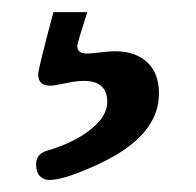

<svg xmlns="http://www.w3.org/2000/svg" viewBox="-20 -28 325 319"><path d="M170.9 57.1Q204.6 57.1 224.4 75.2Q244.1 93.3 244.1 127.4Q244.1 189 168.5 231.9Q146.5 244.6 113.3 257.8Q80.1 271 61.5 271Q53.2 271 46.6 264.9Q40 258.8 40 244.6Q40 227.5 58.6 222.2Q102.1 209.5 130.1 187.5Q158.2 165.5 158.2 141.1Q158.2 106.4 119.1 106.4Q106.4 106.4 88.6 110.4Q70.8 114.3 63 114.3Q43.5 114.3 43.5 95.7Q43.5 85.9 68.8 -7.8H125Q108.4 43.5 108.4 48.3Q108.4 61 124 61Q130.9 61 146.5 59.1Q162.1 57.1 170.9 57.1Z"/></svg>

Font: SirinStencil
Style: Regular
Weight: 400
Designer: Olga Karpushina (okarpush@gmail.com)
Foundry: Cyreal (www.cyreal.org)
Version: Version 1.002